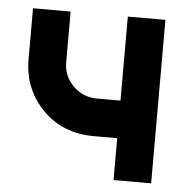

<svg xmlns="http://www.w3.org/2000/svg" viewBox="-43 -543 585 585"><g transform="rotate(5 250.0 -250.0)"><path d="M35 -500V-345Q35 -254 96 -191Q158 -128 253 -128H325V0H440V-500H325V-243H253Q210 -243 180 -273Q150 -303 150 -345V-500Z"/></g></svg>

Font: Unageo
Style: SemiBold
Weight: 600
Designer: Richard Sepsi
Foundry: Richard Sepsi
Version: Version 2.000